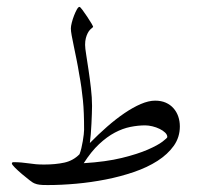

<svg xmlns="http://www.w3.org/2000/svg" viewBox="-20 -534 573 553"><path d="M498 -169.9Q498 -138.7 480.5 -114Q462.9 -89.4 433.6 -70.6Q404.3 -51.8 365.7 -38.6Q327.1 -25.4 284.9 -17.1Q242.7 -8.8 199.7 -4.9Q156.7 -1 118.2 -1Q109.4 -1 103.8 -1.2Q98.1 -1.5 94 -2Q89.8 -2.4 86.4 -3.4Q83 -4.4 79.1 -5.9Q75.7 -6.8 65.2 -14.9Q54.7 -22.9 43.2 -32.7Q31.7 -42.5 22.9 -51.3Q14.2 -60.1 14.2 -63Q14.2 -66.9 19 -66.9Q31.7 -66.9 42.2 -65.9Q52.7 -64.9 62.7 -63.5Q72.8 -62 83.3 -61Q93.8 -60.1 106.9 -60.1Q140.1 -60.1 165.5 -65.7Q190.9 -71.3 209 -89.8Q211.9 -97.2 214.4 -107.4Q216.8 -117.7 218.5 -127.7Q220.2 -137.7 221.2 -146.5Q222.2 -155.3 222.2 -160.2Q222.2 -186 221.4 -206.5Q220.7 -227.1 218.8 -245.6Q216.8 -264.2 214.4 -282.2Q211.9 -300.3 208 -320.8Q204.6 -342.3 200.4 -362.8Q196.3 -383.3 192.6 -400.9Q189 -418.5 186.5 -431.6Q184.1 -444.8 184.1 -452.1Q184.1 -458.5 186.8 -469Q189.5 -479.5 193.4 -489.5Q197.3 -499.5 201.4 -506.8Q205.6 -514.2 209 -514.2Q210.9 -514.2 217.5 -505.4Q224.1 -496.6 231.2 -485.8Q238.3 -475.1 243.7 -466.1Q249 -457 248 -456.1Q244.1 -453.1 240 -449Q235.8 -444.8 232.7 -438.7Q229.5 -432.6 227.3 -424.3Q225.1 -416 225.1 -404.8Q225.1 -396 228.3 -376.2Q231.4 -356.4 235.1 -331.8Q238.8 -307.1 241.9 -280Q245.1 -252.9 245.1 -229Q245.1 -220.2 244.6 -206.5Q244.1 -192.9 243.4 -177.7Q242.7 -162.6 241.5 -147.7Q240.2 -132.8 238.8 -122.1Q263.2 -147 288.6 -169.2Q314 -191.4 338.4 -208Q362.8 -224.6 385.5 -234.4Q408.2 -244.1 426.8 -244.1Q444.3 -244.1 457.5 -238.3Q470.7 -232.4 479.7 -222.2Q488.8 -211.9 493.4 -198.5Q498 -185.1 498 -169.9ZM461.9 -139.2Q461.9 -146 455.6 -152.1Q449.2 -158.2 439.7 -162.8Q430.2 -167.5 418.9 -170.2Q407.7 -172.9 397.9 -172.9Q377.9 -172.9 355.7 -168.5Q333.5 -164.1 310.8 -152.1Q288.1 -140.1 265.4 -118.9Q242.7 -97.7 221.2 -64Q285.2 -67.9 330.8 -79.1Q376.5 -90.3 405.5 -103Q434.6 -115.7 448.2 -126.2Q461.9 -136.7 461.9 -139.2Z"/></svg>

Font: Scheherazade Urdu
Style: Regular
Weight: 400
Designer: SIL International
Foundry: SIL International
Version: Version 1.005 (build 117/117)